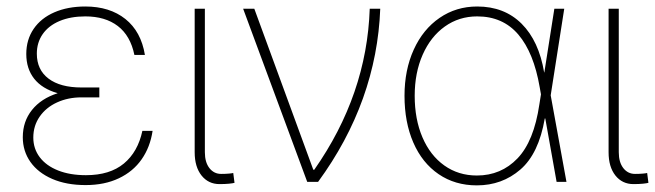

<svg xmlns="http://www.w3.org/2000/svg" viewBox="-20 -557 2006 588"><path d="M156.7 -271.5Q108.9 -285.2 84.7 -315.9Q60.5 -346.7 60.5 -391.6Q60.5 -435.5 83 -468.5Q105.5 -501.5 146.5 -519.3Q187.5 -537.1 241.2 -537.1Q315.9 -537.1 364 -498.8Q412.1 -460.4 423.8 -388.7H391.6Q379.4 -447.8 340.8 -477.3Q302.2 -506.8 241.2 -506.8Q196.3 -506.8 162.6 -492.7Q128.9 -478.5 110.8 -452.6Q92.8 -426.8 92.8 -392.6Q92.8 -343.3 128.7 -316.2Q164.6 -289.1 229.5 -289.1H284.2V-258.8H229.5Q188.5 -258.8 154.8 -243.4Q121.1 -228 101.6 -200Q82 -171.9 82 -135.7Q82 -101.6 101.8 -75.4Q121.6 -49.3 158 -34.9Q194.3 -20.5 243.2 -20.5Q316.4 -20.5 359.4 -56.2Q402.3 -91.8 416 -156.2H447.3Q439.9 -106.4 413.8 -69.1Q387.7 -31.7 344 -11Q300.3 9.8 242.2 9.8Q183.6 9.8 140.1 -9Q96.7 -27.8 73.2 -61Q49.8 -94.2 49.8 -136.7Q49.8 -185.1 77.9 -220.2Q106 -255.4 156.7 -271.5Z M607.4 -530.3V-90.8Q607.4 -60.1 621.3 -42.2Q635.3 -24.4 657.2 -24.4Q670.9 -24.4 681.6 -25.4Q692.4 -26.4 694.3 -27.3L698.2 2.9Q693.4 4.4 681.2 5.6Q668.9 6.8 652.3 6.8Q618.2 6.8 597.2 -19.5Q576.2 -45.9 576.2 -90.8V-530.3Z M724.6 -530.3H758.8L939.5 -37.1H942.4Q1103.5 -267.1 1112.3 -530.3H1144.5Q1139.2 -389.2 1091.6 -255.9Q1043.9 -122.6 954.1 0H920.9Z M1218.8 -263.7Q1218.8 -342.8 1247.1 -405Q1275.4 -467.3 1326.2 -502.2Q1377 -537.1 1441.4 -537.1Q1524.4 -537.1 1577.4 -484.4Q1630.4 -431.6 1646.5 -335H1647L1677.7 -530.3H1708L1666.5 -265.1L1714.8 0H1684.6L1649.9 -194.3H1648.4Q1629.9 -86.4 1573.7 -37.8Q1517.6 10.7 1440.4 10.7Q1373.5 10.7 1323.2 -23.7Q1272.9 -58.1 1245.8 -120.4Q1218.8 -182.6 1218.8 -263.7ZM1440.4 -19.5Q1514.6 -19.5 1564.9 -72Q1615.2 -124.5 1631.8 -237.3L1636.7 -268.1L1632.8 -290Q1614.7 -395.5 1567.4 -451.2Q1520 -506.8 1441.4 -506.8Q1385.7 -506.8 1342.3 -475.8Q1298.8 -444.8 1274.4 -389.4Q1250 -334 1250 -263.7Q1250 -191.9 1273.7 -136.5Q1297.4 -81.1 1340.6 -50.3Q1383.8 -19.5 1440.4 -19.5Z M1875 -530.3V-90.8Q1875 -60.1 1888.9 -42.2Q1902.8 -24.4 1924.8 -24.4Q1938.5 -24.4 1949.2 -25.4Q1960 -26.4 1961.9 -27.3L1965.8 2.9Q1960.9 4.4 1948.7 5.6Q1936.5 6.8 1919.9 6.8Q1885.7 6.8 1864.7 -19.5Q1843.8 -45.9 1843.8 -90.8V-530.3Z"/></svg>

Font: Pretendard Thin
Style: Regular
Weight: 100
Designer: Base glyphs from Inter by Rasmus Andersson; Hangeul glyphs from Noto Sans CJK(Source Han Sans) by Jang Soo-young and Kan
Foundry: Kil Hyung-jin
Version: Version 1.309